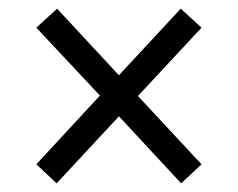

<svg xmlns="http://www.w3.org/2000/svg" viewBox="-20 -580 550 444"><path d="M111 -156 64 -200 211 -359 64 -516 112 -560 255 -406 398 -560 446 -516 299 -358 446 -200 399 -156 255 -311Z"/></svg>

Font: Noto Serif Tamil SemiCondensed SemiBold
Style: Regular
Weight: 600
Width: 4
Designer: Indian Type Foundry, Tom Grace, and the Monotype Design Team
Foundry: Monotype Imaging Inc.
Version: Version 2.004; ttfautohint (v1.8.4.7-5d5b)